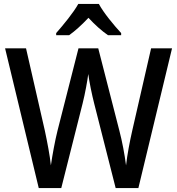

<svg xmlns="http://www.w3.org/2000/svg" viewBox="-20 -961 906 981"><path d="M485 -941H380C356 -897 303 -833 267 -792V-781H333C363 -802 398 -834 432 -870C465 -834 500 -803 532 -781H599V-792C562 -832 509 -896 485 -941ZM859 -714H752L656 -295C643 -238 630 -170 624 -116C617 -171 604 -240 590 -293L482 -714H381L274 -294C261 -242 248 -171 240 -116C235 -165 222 -233 209 -294L113 -714H6L178 0H293L402 -432C415 -483 427 -551 431 -583C436 -543 450 -476 461 -433L571 0H687Z"/></svg>

Font: Noto Sans SemiCondensed Medium
Style: Regular
Weight: 500
Width: 4
Designer: Monotype Design Team
Foundry: Monotype Imaging Inc.
Version: Version 2.013